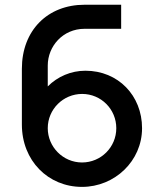

<svg xmlns="http://www.w3.org/2000/svg" viewBox="-20 -754 662 790"><path d="M317.5 15C452 15 564.5 -91.5 564.5 -226.5C564.5 -361 466 -463 331.5 -463C272 -463 217 -439 176.5 -398.5V-484.5C176.5 -563.5 238.5 -635.5 328 -635.5H478.5V-734.5H328C175.5 -734.5 70 -628.5 70 -471V-241.5C70 -93 178 15 317.5 15ZM176.5 -226.5C176.5 -304.5 240 -367.5 318 -367.5C396 -367.5 458.5 -304.5 458.5 -226.5C458.5 -148.5 395.5 -85.5 317.5 -85.5C239.5 -85.5 176.5 -149.5 176.5 -226.5Z"/></svg>

Font: Eudonet SemiBold
Style: Regular
Weight: 600
Designer: Mikhail Sharanda
Foundry: Mikhail Sharanda
Version: Version 4.503;Glyphs 3.1.2 (3151)